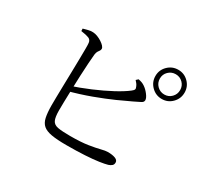

<svg xmlns="http://www.w3.org/2000/svg" viewBox="-154 -1000 1307 1224"><g transform="rotate(30 500.0 -387.5)"><path d="M727.5 -667.5Q727.5 -711.9 759.1 -743.1Q790.7 -774.3 835.1 -774.3Q879.5 -774.3 910.7 -743.1Q941.9 -711.9 941.9 -667.5Q941.9 -623 910.7 -591.4Q879.5 -559.8 835.1 -559.8Q790.7 -559.8 759.1 -591.4Q727.5 -623 727.5 -667.5ZM760.2 -667.5Q760.2 -636.3 782.1 -614.4Q803.9 -592.6 835.1 -592.6Q866.3 -592.6 887.7 -614.4Q909.2 -636.3 909.2 -667.5Q909.2 -698.6 887.7 -720.1Q866.3 -741.6 835.1 -741.6Q803.9 -741.6 782.1 -720.1Q760.2 -698.6 760.2 -667.5ZM174.7 -696.5Q192.1 -701.1 210.7 -706.1Q229.4 -711 245.7 -709.4Q261.4 -708.6 278.3 -701.9Q295.3 -695.3 310.5 -685.4Q325.8 -675.5 335.4 -664.9Q344.9 -654.3 344.9 -645.6Q344.9 -636.2 340 -630Q335.1 -623.8 330 -615.3Q324.8 -606.8 322.6 -591Q320.2 -568.4 317.3 -525.1Q314.4 -481.9 312.1 -429.6Q309.9 -377.3 308.3 -325.3Q306.7 -273.3 305.7 -231.6Q304.7 -190 304.9 -168.5Q305.1 -119.7 315.7 -97.4Q326.3 -75.1 357 -69.4Q387.7 -63.7 447.4 -63.7Q526.8 -63.7 577.8 -71.7Q628.8 -79.8 659.6 -87.7Q690.3 -95.6 707.4 -95.6Q742 -95.6 762.9 -87.4Q783.9 -79.2 783.9 -61.6Q783.9 -46.9 774.6 -38.8Q765.3 -30.7 750.6 -25.9Q730.3 -19.9 690.3 -14Q650.3 -8.2 591.2 -4.7Q532.2 -1.2 454.4 -1.2Q387.3 -1.2 346.2 -8.4Q305.2 -15.5 283.9 -33.6Q262.6 -51.8 255.3 -85.8Q248 -119.7 247.6 -172.4Q247.4 -194.9 248.2 -234.3Q249 -273.8 250 -321.9Q251 -370.1 252.3 -420.7Q253.5 -471.2 254.2 -516Q254.9 -560.7 255.1 -593.1Q255.3 -625.6 253.7 -637.1Q251.4 -658.4 233.1 -665.9Q214.7 -673.3 175.4 -678.8ZM631.1 -581.7 645.4 -595Q660.1 -592.3 671.3 -588.2Q682.6 -584 692.6 -577.1Q713.4 -563.3 731.3 -539.8Q749.2 -516.3 749.2 -500.3Q749.2 -485.6 731.3 -477.4Q713.3 -469.2 685.1 -454.6Q647.9 -436.4 586.6 -409Q525.3 -381.7 447.5 -352.9Q369.7 -324.2 281.3 -300.6L274.2 -335.6Q348 -359.9 419.5 -390.3Q491 -420.8 549.7 -452.2Q608.4 -483.7 642.8 -510.6Q656.1 -520.8 658.5 -528.4Q661 -536 654.8 -548.3Q651.2 -557.6 644.5 -566.2Q637.9 -574.9 631.1 -581.7Z"/></g></svg>

Font: Early Summer Mincho VF
Style: Regular
Weight: 250
Designer: GuiWonder
Version: Version 1.002